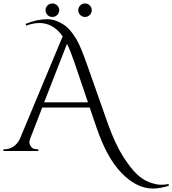

<svg xmlns="http://www.w3.org/2000/svg" viewBox="-30 -872 995 1109"><path d="M300.5 -785.5Q289 -774 272.5 -774Q256 -774 244.5 -785.5Q233 -797 233 -813Q233 -829 244.5 -840.5Q256 -852 272.5 -852Q289 -852 300.5 -840.5Q312 -829 312 -813Q312 -797 300.5 -785.5ZM488.5 -785.5Q477 -774 461 -774Q445 -774 433.5 -785.5Q422 -797 422 -813Q422 -829 433.5 -840.5Q445 -852 461 -852Q477 -852 488.5 -840.5Q500 -829 500 -813Q500 -797 488.5 -785.5ZM118 -734Q183 -761 243 -761Q293 -761 346 -724Q375 -704 411 -646Q435 -606 472 -501L594 -155Q636 -39 679.5 29.5Q723 98 759 132.5Q795 167 834 181Q873 195 898.5 195Q924 195 944 191L945 201Q897 217 851 217Q805 217 759 193.5Q713 170 673 128Q587 41 527 -137L488 -251H214L145 -73Q140 -61 140 -49Q140 -37 150.5 -23.5Q161 -10 183 -10H191V0H-10V-10H-1Q23 -10 46 -24.5Q69 -39 84 -68L332 -662Q278 -739 198 -739Q162 -739 121 -724ZM225 -281H478L399 -514Q376 -581 357 -619Z"/></svg>

Font: Cinzel Decorative
Style: Regular
Weight: 400
Designer: Natanael Gama
Version: Version 1.002;PS 001.002;hotconv 1.0.56;makeotf.lib2.0.21325